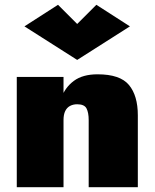

<svg xmlns="http://www.w3.org/2000/svg" viewBox="-20 -781 645 801"><path d="M245 -460H50V0H245ZM350 -280V0H555V-300Q555 -382 518 -426.5Q481 -471 387 -471Q325 -471 288 -443.5Q251 -416 235 -370.5Q219 -325 219 -270L245 -280Q245 -303 252 -317.5Q259 -332 272 -339Q285 -346 302 -346Q332 -346 341 -328.5Q350 -311 350 -280ZM302 -681 222 -761 82 -671 302 -531 522 -671 382 -761Z"/></svg>

Font: Jost Black
Style: Regular
Weight: 900
Version: Version 3.710